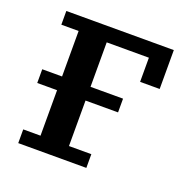

<svg xmlns="http://www.w3.org/2000/svg" viewBox="-100 -615 697 710"><g transform="rotate(20 249.0 -260.0)"><path d="M44 -54H112V-233H34V-287H112V-466H44V-520H467V-367H390V-462H224V-287H352V-233H224V-54H312V0H44Z"/></g></svg>

Font: IBM Plex Serif Medm
Style: Regular
Weight: 500
Designer: Mike Abbink, Paul van der Laan, Pieter van Rosmalen
Foundry: Bold Monday
Version: Version 3.001